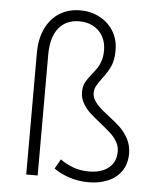

<svg xmlns="http://www.w3.org/2000/svg" viewBox="-52 -762 680 818"><g transform="rotate(5 287.5 -353.5)"><path d="M138.7 0H89.8V-519.5Q89.8 -580.6 111.3 -625.2Q132.8 -669.9 171.1 -693.4Q209.5 -716.8 258.8 -716.8Q303.7 -716.8 341.3 -697.3Q378.9 -677.7 401.1 -641.8Q423.3 -606 422.9 -558.6Q422.9 -517.6 410.2 -490.2Q397.5 -462.9 375 -434.6Q359.4 -413.1 352.5 -400.1Q345.7 -387.2 345.7 -371.1Q345.7 -354 355.2 -339.1Q364.7 -324.2 378.4 -311.5Q392.1 -298.8 417 -279.3Q448.2 -255.9 468.8 -236.1Q489.3 -216.3 503.7 -189.2Q518.1 -162.1 518.6 -127.9Q518.6 -81.5 496.3 -50.5Q474.1 -19.5 437.5 -4.9Q400.9 9.8 357.4 9.8Q311.5 9.8 272 -3.9Q232.4 -17.6 208 -36.1L231.4 -77.1Q253.9 -60.1 284.9 -48.1Q315.9 -36.1 354.5 -36.1Q407.7 -36.1 438.7 -61.3Q469.7 -86.4 469.7 -131.8Q469.7 -154.3 458.3 -173.3Q446.8 -192.4 430.7 -207.3Q414.6 -222.2 385.7 -245.1Q355 -269.5 337.9 -285.6Q320.8 -301.8 308.3 -323.5Q295.9 -345.2 295.9 -371.1Q295.9 -395 304.7 -411.9Q313.5 -428.7 331.1 -450.2Q345.2 -467.8 353.8 -480.7Q362.3 -493.7 368.2 -512.5Q374 -531.2 374 -555.7Q374 -589.8 359.4 -615.7Q344.7 -641.6 318.6 -655.8Q292.5 -669.9 258.8 -669.9Q201.7 -669.9 170.2 -630.4Q138.7 -590.8 138.7 -516.6Z"/></g></svg>

Font: Pretendard GOV ExtraLight
Style: Regular
Weight: 200
Designer: Base glyphs from Inter by Rasmus Andersson; Hangeul glyphs from Noto Sans CJK(Source Han Sans) by Jang Soo-young and Kan
Foundry: Kil Hyung-jin
Version: Version 1.309